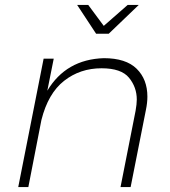

<svg xmlns="http://www.w3.org/2000/svg" viewBox="-20 -759 690 779"><path d="M421 -622H370L293 -739H338L401 -654L498 -739H543ZM510 0H469L530 -309Q535 -337 535 -355Q535 -405 503.5 -443.5Q472 -482 392 -482Q305 -482 240 -431Q175 -380 148 -272L95 0H54L157 -521H198L172 -391Q248 -518 401 -523Q491 -523 534.5 -480Q578 -437 578 -367Q578 -342 572 -313Z"/></svg>

Font: Argentum Sans ExtraLight
Style: Italic
Weight: 200
Italic angle: -11°
Designer: Julieta Ulanovsky (font), Cristiano Sobral (main changes and remaster)
Foundry: Julieta Ulanovsky (font), Cristiano Sobral (main changes and remaster)
Version: Version 2.007;June 15, 2022;FontCreator 14.0.0.2814 64-bit; 